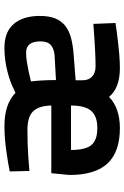

<svg xmlns="http://www.w3.org/2000/svg" viewBox="133 -684 562 868"><g transform="rotate(90 414.0 -250.0)"><path d="M568 -93Q598 -93 630.5 -94Q663 -95 690 -97Q722 -99 753 -102L755 -13Q721 -6 686 -1Q656 4 620 7.5Q584 11 551 11Q450 11 400 -39L374 -27Q364 -22 346 -15.5Q328 -9 305 -3Q282 3 254 7Q226 11 196 11Q124 11 88 -31.5Q52 -74 52 -149Q52 -191 63.5 -219Q75 -247 97.5 -264.5Q120 -282 153 -290.5Q186 -299 228 -302L343 -311V-341Q343 -370 326 -385.5Q309 -401 281 -401Q253 -401 219.5 -399.5Q186 -398 157 -396Q123 -393 88 -391L84 -491Q121 -497 158 -501Q189 -505 224 -508Q259 -511 287 -511Q378 -511 418 -462Q444 -487 479.5 -499Q515 -511 559 -511Q666 -511 718.5 -455.5Q771 -400 771 -283L763 -201H457Q458 -146 482.5 -119.5Q507 -93 568 -93ZM218 -87Q237 -87 259.5 -90.5Q282 -94 301 -98Q320 -102 333.5 -105.5Q347 -109 348 -109Q342 -160 342 -222L233 -216Q201 -214 184 -199Q167 -184 167 -152Q167 -87 218 -87ZM658 -290Q658 -356 635.5 -382.5Q613 -409 559 -409Q505 -409 481 -381Q457 -353 457 -290Z"/></g></svg>

Font: Panefresco 800wt
Style: Regular
Weight: 800
Designer: Campivisivi
Foundry: Campivisivi & Chank Co
Version: Version 1.001